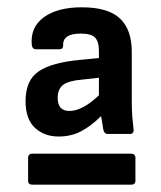

<svg xmlns="http://www.w3.org/2000/svg" viewBox="-20 -687 441 526"><path d="M141 -313Q101 -313 75.5 -337Q50 -361 50 -410Q50 -467 86 -491.5Q122 -516 200 -523L251 -528V-547Q251 -573 240.5 -584Q230 -595 201 -595Q151 -595 153 -562Q153 -552 142 -552H79Q68 -552 67 -565Q63 -613 100.5 -640Q138 -667 204 -667Q276 -667 308.5 -636.5Q341 -606 341 -545V-409Q341 -385 342.5 -366.5Q344 -348 346 -332Q347 -320 335 -320H274Q266 -320 263 -332Q262 -337 260.5 -347.5Q259 -358 257 -369Q230 -342 202.5 -327.5Q175 -313 141 -313ZM170 -383Q206 -383 251 -426V-474L206 -469Q168 -466 153 -454.5Q138 -443 138 -419Q138 -383 170 -383ZM69 -181Q57 -181 57 -192V-254Q57 -266 69 -266H339Q351 -266 351 -254V-192Q351 -181 339 -181Z"/></svg>

Font: Sofia Sans
Style: Bold
Weight: 700
Designer: Botio Nikoltchev, Ani Petrova
Foundry: lettersoup
Version: Version 4.100; ttfautohint (v1.8.4.7-5d5b)